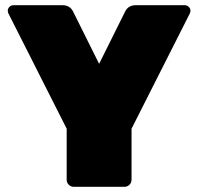

<svg xmlns="http://www.w3.org/2000/svg" viewBox="-20 -720 764 740"><path d="M460 0H264Q253 0 245 -8Q237 -16 237 -27V-224L12 -669Q10 -673 10 -680Q10 -687 16.5 -693.5Q23 -700 32 -700H220Q250 -700 262 -675L362 -474L462 -675Q474 -700 504 -700H692Q701 -700 707.5 -693.5Q714 -687 714 -680Q714 -673 712 -669L487 -224V-27Q487 -16 479 -8Q471 0 460 0Z"/></svg>

Font: Rubik One
Style: Regular
Weight: 400
Designer: Hubert and Fischer with Elvire Volk Leonovitch
Foundry: Hubert and Fischer with Elvire Volk Leonovitch
Version: Version 1.001